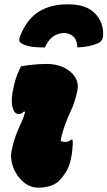

<svg xmlns="http://www.w3.org/2000/svg" viewBox="-20 -856 496 886"><path d="M77 -550Q104 -555 137 -558Q170 -561 194 -561Q241 -561 275.5 -544Q310 -527 327 -499.5Q344 -472 337 -439Q327 -387 307 -344.5Q287 -302 273 -259Q262 -226 260 -206Q268 -201 279 -201Q298 -201 309 -212H315Q317 -195 314 -166.5Q311 -138 306 -117Q298 -83 283 -60Q268 -37 254 -23Q221 10 155 10Q127 10 102.5 -5.5Q78 -21 60.5 -46.5Q43 -72 35.5 -101.5Q28 -131 33 -158Q42 -202 54 -233.5Q66 -265 78 -290Q90 -315 96 -339L91 -342Q84 -335 78.5 -332.5Q73 -330 65 -330Q45 -330 37 -365Q29 -400 45 -464Q51 -490 59.5 -511.5Q68 -533 77 -550ZM279 -704Q245 -703 223.5 -686.5Q202 -670 187 -637Q141 -637 117 -642Q93 -647 79 -656Q69 -662 69 -671.5Q69 -681 74 -693Q106 -770 160.5 -803Q215 -836 289 -836H296Q376 -836 417 -795.5Q458 -755 456 -693Q455 -669 437 -659Q400 -640 337 -637Q336 -668 322 -684Q308 -700 279 -704Z"/></svg>

Font: Recursive Sn Csl St XBk
Style: Italic
Weight: 1000
Italic angle: -15°
Version: Version 1.085;hotconv 1.1.0;makeotfexe 2.6.0; ttfautohint (v